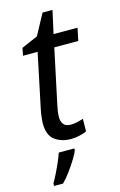

<svg xmlns="http://www.w3.org/2000/svg" viewBox="-132 -714 620 990"><g transform="rotate(-15 178.0 -218.5)"><path d="M177 10Q125 10 90 -16Q55 -42 55 -107Q56 -122 58 -140.5Q60 -159 64 -178L125 -469H47L55 -509L142 -547L202 -658H255L228 -536H356L342 -469H214L152 -177Q149 -164 146.5 -147.5Q144 -131 144 -117Q143 -94 154.5 -78Q166 -62 193 -62Q210 -62 226 -65.5Q242 -69 261 -75L260 -8Q248 -2 223.5 4Q199 10 177 10ZM28 208Q38 191 51 165Q64 139 76.5 110.5Q89 82 96 61H179V71Q173 87 156.5 114Q140 141 119 170Q98 199 76 221H28Z"/></g></svg>

Font: Noto Sans Display
Style: Italic
Weight: 400
Italic angle: -12°
Designer: Monotype Design Team
Foundry: Monotype Imaging Inc.
Version: Version 2.003